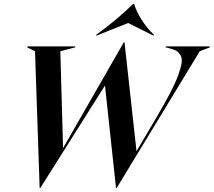

<svg xmlns="http://www.w3.org/2000/svg" viewBox="-20 -952 1105 993"><path d="M121.1 -707V-711.9H369.1V-707L292 -687L306.2 -186L620.1 -732.9H624L686 -169.9L788.1 -342.8Q831.5 -416.5 859.9 -470.9Q888.2 -525.4 901.9 -563.5Q915.5 -601.6 919.2 -626Q922.9 -650.4 913.8 -666Q904.8 -681.6 891.1 -689.5Q877.4 -697.3 853 -703.1L836.9 -707V-711.9H1064.9V-707L1013.2 -687L583 21H580.1L522.9 -509.8L188 21H185.1L161.1 -687ZM476.1 -771Q584 -848.6 668.9 -932.1H673.8Q684.6 -893.6 712.2 -850.3Q739.7 -807.1 776.9 -771L772.9 -768.1L643.1 -833L480 -768.1Z"/></svg>

Font: Nyght Serif Medium Italic
Style: Regular
Weight: 500
Italic angle: -16°
Designer: Maksym Kobuzan
Version: Version 0.410;Glyphs 3.1.2 (3151)